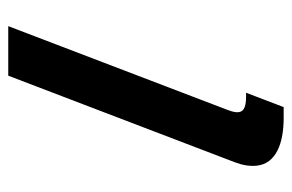

<svg xmlns="http://www.w3.org/2000/svg" viewBox="-141 -566 707 465"><g transform="rotate(90 212.5 -333.5)"><path d="M43.3 0H163.3L373.1 -549C380.2 -567.7 382.9 -585.2 381.3 -601.5C376.5 -648.2 327.9 -667 265.7 -667H239.4L204.6 -576H213.4C254.3 -576 257.8 -561.3 245.8 -530Z"/></g></svg>

Font: Din Kursivschrift
Style: Extended Italic
Weight: 400
Version: Version 1.089